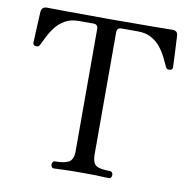

<svg xmlns="http://www.w3.org/2000/svg" viewBox="-81 -807 887 887"><g transform="rotate(10 363.0 -363.0)"><path d="M229 0Q222 0 218.5 -5Q215 -10 215 -17Q215 -23 218.5 -28Q222 -33 229 -33Q273 -33 293.5 -45Q314 -57 314 -95V-670Q314 -691 293 -691H224Q187 -691 160.5 -676Q134 -661 116.5 -638.5Q99 -616 87 -592Q75 -568 67 -551Q62 -540 49 -542Q35 -543 35 -556Q35 -559 36 -578.5Q37 -598 38 -623.5Q39 -649 40.5 -671.5Q42 -694 42 -703Q45 -726 69 -726Q77 -726 156.5 -725Q236 -724 363 -724Q491 -724 570.5 -725Q650 -726 657 -726Q682 -726 683 -703Q683 -694 684.5 -671.5Q686 -649 687 -623.5Q688 -598 689 -578.5Q690 -559 690 -556Q690 -543 677 -542Q672 -541 666.5 -542.5Q661 -544 658 -551Q650 -568 638.5 -592Q627 -616 609.5 -638.5Q592 -661 565.5 -676Q539 -691 501 -691H424Q403 -691 403 -670V-95Q403 -59 419.5 -46Q436 -33 486 -33Q493 -33 496.5 -28Q500 -23 500 -17Q500 -10 496.5 -5Q493 0 486 0Q476 0 449 -1.5Q422 -3 359 -3Q295 -3 267 -1.5Q239 0 229 0Z"/></g></svg>

Font: Zen Old Mincho
Style: Regular
Weight: 400
Designer: Yoshimichi Ohira
Foundry: Positype
Version: Version 1.001